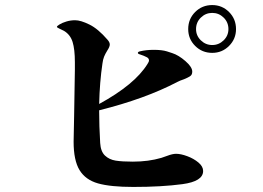

<svg xmlns="http://www.w3.org/2000/svg" viewBox="-20 -788 1040 759"><path d="M913 -673Q913 -634 885.5 -606.5Q858 -579 819 -579Q779 -579 751.5 -606.5Q724 -634 724 -673Q724 -713 751.5 -740.5Q779 -768 819 -768Q858 -768 885.5 -740.5Q913 -713 913 -673ZM883 -673Q883 -700 864 -718.5Q845 -737 819 -737Q793 -737 774 -718.5Q755 -700 755 -673Q755 -647 774 -628.5Q793 -610 819 -610Q845 -610 864 -628.5Q883 -647 883 -673ZM783 -112Q783 -71 701 -60Q619 -49 507 -49Q417 -49 367.5 -63Q318 -77 294.5 -115.5Q271 -154 271 -228Q271 -251 273 -329Q276 -485 276 -512V-542Q276 -593 267 -622Q258 -651 233 -666Q226 -670 215.5 -674.5Q205 -679 205 -682Q205 -685 215.5 -691.5Q226 -698 242.5 -703Q259 -708 277 -708Q299 -708 333.5 -691Q368 -674 405 -631Q414 -621 414 -612Q414 -603 404 -588Q396 -575 391.5 -564Q387 -553 385 -537Q374 -463 372 -377Q513 -454 563 -535Q569 -544 569 -549Q569 -557 561 -561.5Q553 -566 533 -573Q525 -575 525 -579Q525 -583 533 -585Q558 -591 588 -591Q620 -591 639.5 -585Q659 -579 661 -578Q686 -570 713 -546.5Q740 -523 740 -505Q740 -493 732.5 -487.5Q725 -482 708 -475Q690 -469 681 -464Q553 -397 372 -352V-349Q372 -291 376 -223Q378 -189 395 -173Q412 -157 437.5 -153Q463 -149 505 -149Q567 -149 618 -164Q639 -171 641 -172Q662 -180 676 -180Q695 -180 720.5 -170.5Q746 -161 764.5 -145.5Q783 -130 783 -112Z"/></svg>

Font: Shippori Mincho ExtraBold
Style: Regular
Weight: 800
Designer: FONTDASU
Foundry: FONTDASU / Google Inc. / but / Adobe
Version: Version 3.110; ttfautohint (v1.8.3)